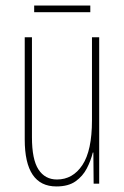

<svg xmlns="http://www.w3.org/2000/svg" viewBox="-20 -712 448 691"><path d="M337 -578V-51H317L316 -163H314Q307 -134 292.5 -106Q278 -78 252 -59.5Q226 -41 183 -41Q69 -41 69 -210V-578H95V-218Q95 -138 118.5 -102Q142 -66 185 -66Q242 -66 276.5 -118Q311 -170 311 -279V-578ZM305 -692V-668H103V-692Z"/></svg>

Font: Noto Sans Tamil UI ExtraCondensed Thin
Style: Regular
Weight: 100
Width: 2
Designer: Jelle Bosma - Monotype Design Team
Foundry: Monotype Imaging Inc.
Version: Version 2.004; ttfautohint (v1.8.4.7-5d5b)